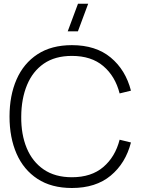

<svg xmlns="http://www.w3.org/2000/svg" viewBox="-20 -972 748 1008"><path d="M389 -807.5H335.5L389.5 -952.5H443ZM357.5 15Q250 15 177 -32.8Q104 -80.5 67 -165Q30 -249.5 30 -360Q30 -470.5 67 -555Q104 -639.5 177 -687.2Q250 -735 357.5 -735Q483 -735 561.2 -670Q639.5 -605 667.5 -496L608 -481.5Q585 -572 522.2 -625.2Q459.5 -678.5 357.5 -678.5Q269 -678.5 210.2 -638Q151.5 -597.5 121.8 -525.5Q92 -453.5 91.5 -360Q90.5 -266.5 120.2 -194.8Q150 -123 209.5 -82.2Q269 -41.5 357.5 -41.5Q459.5 -41.5 522.2 -95Q585 -148.5 608 -238.5L667.5 -224Q639.5 -115 561.2 -50Q483 15 357.5 15Z"/></svg>

Font: Manrope ExtraLight Light
Style: Regular
Weight: 300
Version: Version 4.504